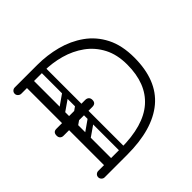

<svg xmlns="http://www.w3.org/2000/svg" viewBox="-171 -879 1057 1057"><g transform="rotate(-45 357.5 -350.0)"><path d="M75 0Q65 0 57.5 -7.5Q50 -15 50 -25Q50 -36 57.5 -43Q65 -50 75 -50H250Q428 -50 515 -126.5Q602 -203 602 -351Q602 -429 572.5 -485.5Q543 -542 492.5 -578.5Q442 -615 379 -632.5Q316 -650 250 -650H76Q66 -650 58 -657.5Q50 -665 50 -675Q50 -686 57.5 -693Q65 -700 75 -700H250Q327 -700 399.5 -681Q472 -662 530.5 -620.5Q589 -579 623 -512.5Q657 -446 657 -351Q657 -174 553 -87Q449 0 250 0ZM147 0Q120 0 120 -26V-674Q120 -700 147 -700Q175 -700 175 -676V-28Q175 -16 168 -8Q161 0 147 0ZM253 -27Q236 -27 236 -44V-656Q236 -673 253 -673Q271 -673 271 -657V-45Q271 -27 253 -27ZM169 -204Q156 -195 146 -208Q135 -224 149 -233L243 -299Q256 -308 266 -295Q277 -280 264 -270ZM157 -77Q140 -77 140 -94V-616Q140 -633 157 -633Q175 -633 175 -617V-95Q175 -77 157 -77ZM169 -403Q156 -394 146 -407Q135 -423 149 -432L243 -498Q256 -507 266 -494Q277 -479 264 -469ZM169 -302Q156 -293 146 -306Q135 -322 149 -331L243 -397Q256 -406 266 -393Q277 -378 264 -368ZM329 -349Q329 -322 301 -322Q247 -322 217 -322Q187 -322 173 -322Q159 -322 152.5 -322Q146 -322 140 -322Q134 -322 120 -322Q106 -322 76 -322Q65 -322 57.5 -329Q50 -336 50 -349Q50 -377 76 -377H301Q313 -377 321 -370Q329 -363 329 -349Z"/></g></svg>

Font: Nsibidi Libre Uzo
Style: Regular
Weight: 400
Designer: Oluwaseun Badejo
Version: Version 1.021